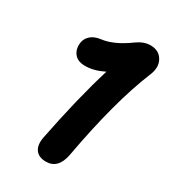

<svg xmlns="http://www.w3.org/2000/svg" viewBox="-178 -806 809 909"><g transform="rotate(30 226.0 -351.5)"><path d="M301.8 -73.2Q285.6 11.2 219.2 11.2Q179.7 11.2 161.9 -13.4Q144 -38.1 152.8 -83Q200.7 -325.2 254.9 -501Q201.2 -474.1 153.8 -474.1Q110.8 -474.1 92.3 -499.8Q73.7 -525.4 80.1 -562Q85 -585 103.8 -600.8Q122.6 -616.7 154.8 -621.1Q220.7 -628.4 300.8 -687Q337.4 -713.9 374 -713.9Q420.9 -713.9 441.4 -677.7Q461.9 -641.6 440.9 -592.8Q360.4 -396.5 301.8 -73.2Z"/></g></svg>

Font: Shantell Sans Normal
Style: Bold Italic
Weight: 700
Italic angle: -11.31°
Designer: Stephen Nixon, Anya Danilova, Shantell Martin
Foundry: Arrow Type
Version: Version 1.006;[559af2be0]